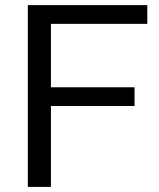

<svg xmlns="http://www.w3.org/2000/svg" viewBox="-20 -731 622 751"><path d="M506.3 -316.4H179.2V0H88.9V-710.9H556.2V-637.7H179.2V-389.6H506.3Z"/></svg>

Font: Roboto Web
Style: Regular
Weight: 400
Designer: Google
Version: Version 1.200310; 2013